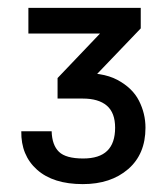

<svg xmlns="http://www.w3.org/2000/svg" viewBox="-20 -870 423 487"><path d="M190 -403Q115 -403 74 -439.5Q33 -476 34 -537H111Q112 -502 129.5 -485Q147 -468 191 -468Q232 -468 252 -487.5Q272 -507 272 -546Q272 -584 251 -602Q230 -620 190 -620H126V-672L290 -844L296 -785H52V-850H337V-798L178 -632L173 -684Q239 -688 277.5 -667.5Q316 -647 332.5 -614.5Q349 -582 349 -546Q349 -479 305 -441Q261 -403 190 -403Z"/></svg>

Font: Asta Sans SemiBold
Style: Regular
Weight: 600
Designer: 42dot
Version: Version 1.000